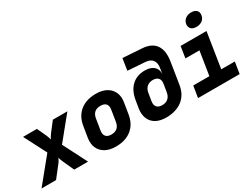

<svg xmlns="http://www.w3.org/2000/svg" viewBox="-84 -1371 2550 1959"><g transform="rotate(-30 1191.0 -391.5)"><path d="M-18 0 217 -288 82 -550H245L296 -440Q302 -427 307 -411Q312 -395 314 -385Q319 -395 328.5 -411Q338 -427 348 -440L433 -550H604L386 -282L530 0H367L308 -130Q302 -144 296 -159.5Q290 -175 288 -185Q283 -175 274.5 -159Q266 -143 255 -130L153 0Z M854 10Q782 10 732 -18Q682 -46 660.5 -95.5Q639 -145 649 -210L670 -340Q687 -445 758.5 -502.5Q830 -560 945 -560Q1018 -560 1067.5 -532Q1117 -504 1139 -454.5Q1161 -405 1150 -340L1129 -210Q1112 -105 1040.5 -47.5Q969 10 854 10ZM875 -120Q965 -120 979 -210L1000 -340Q1007 -384 987.5 -407Q968 -430 924 -430Q834 -430 820 -340L799 -210Q792 -167 812 -143.5Q832 -120 875 -120Z M1454 10Q1381 11 1331.5 -15.5Q1282 -42 1260.5 -92.5Q1239 -143 1249 -210L1264 -301Q1281 -404 1341 -460Q1401 -516 1495 -516Q1561 -516 1598 -485Q1635 -454 1634 -397L1644 -461Q1653 -517 1628 -550.5Q1603 -584 1543 -588L1341 -602L1362 -740L1586 -725Q1696 -718 1742.5 -650.5Q1789 -583 1769 -461L1729 -210Q1713 -107 1641 -49.5Q1569 8 1454 10ZM1475 -120Q1518 -120 1545 -143.5Q1572 -167 1579 -210L1594 -301Q1601 -344 1581 -367.5Q1561 -391 1518 -391Q1475 -391 1448 -367.5Q1421 -344 1414 -301L1399 -210Q1392 -167 1412 -143.5Q1432 -120 1475 -120Z M1826 0 1848 -136H2038L2082 -415H1917L1938 -550H2243L2178 -136H2338L2316 0ZM2177 -637Q2136 -637 2115 -658Q2094 -679 2099 -715Q2105 -751 2133 -772Q2161 -793 2202 -793Q2243 -793 2264 -772Q2285 -751 2279 -715Q2274 -679 2246 -658Q2218 -637 2177 -637Z"/></g></svg>

Font: JetBrains Mono ExtraBold
Style: Italic
Weight: 800
Italic angle: -9°
Monospace: yes
Designer: Philipp Nurullin, Konstantin Bulenkov
Foundry: JetBrains
Version: Version 2.305; ttfautohint (v1.8.4.7-5d5b)